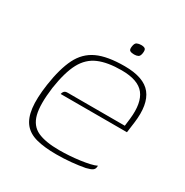

<svg xmlns="http://www.w3.org/2000/svg" viewBox="-126 -606 688 715"><g transform="rotate(30 218.0 -248.5)"><path d="M210 7Q159 7 124.5 -2Q90 -11 71 -34Q52 -57 47 -97.5Q42 -138 51 -200Q62 -275 84.5 -320Q107 -365 150 -385Q193 -405 267 -405Q350 -405 382 -364.5Q414 -324 403 -241L397 -196H112Q113 -203 117.5 -208Q122 -213 132 -213H378L382 -246Q390 -317 363 -351.5Q336 -386 265 -386Q205 -386 166.5 -369.5Q128 -353 106.5 -313Q85 -273 74 -200Q64 -124 74.5 -83.5Q85 -43 118.5 -27.5Q152 -12 212 -12Q232 -12 254.5 -13.5Q277 -15 299 -18Q321 -21 338.5 -25Q356 -29 366 -34L365 -26Q364 -19 357.5 -14Q351 -9 331 -4Q305 1 273.5 4Q242 7 210 7ZM275 -460Q264 -460 257.5 -463.5Q251 -467 253 -481Q255 -497 263 -500.5Q271 -504 281 -504Q292 -504 297.5 -500Q303 -496 301 -481Q299 -467 292 -463.5Q285 -460 275 -460Z"/></g></svg>

Font: Genos Thin Thin
Style: Italic
Weight: 250
Italic angle: -8°
Version: Version 1.010